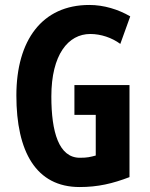

<svg xmlns="http://www.w3.org/2000/svg" viewBox="-20 -744 603 774"><path d="M280 -401V-281H366V-117C343 -111 332 -108 302 -108C217 -108 187 -212 187 -355C187 -524 255 -607 344 -607C387 -607 431 -592 465 -567L505 -678C457 -706 399 -724 340 -724C150 -724 46 -582 46 -359C46 -133 125 10 301 10C375 10 434 -4 502 -30V-401Z"/></svg>

Font: Noto Sans Malayalam ExtraCondensed
Style: Bold
Weight: 700
Width: 2
Designer: Jelle Bosma - Monotype Design Team
Foundry: Monotype Imaging Inc.
Version: Version 2.104